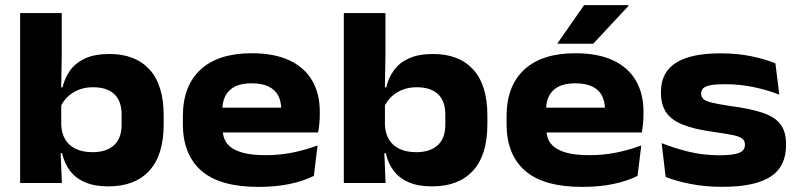

<svg xmlns="http://www.w3.org/2000/svg" viewBox="-20 -710 3097 745"><path d="M400.2 13.2Q347.2 13.2 310.5 -2.5Q273.8 -18.2 251.7 -47.2Q229.7 -76.3 220.9 -115.7H179.5L217.6 -225.1Q219.1 -191.5 233.7 -167.9Q248.3 -144.3 275.1 -131.9Q301.9 -119.5 339.2 -119.5Q392.7 -119.5 422.3 -146.5Q451.9 -173.5 451.9 -225.6V-265.3Q451.9 -317.9 423.4 -344.7Q395 -371.5 340.5 -371.5Q309.1 -371.5 283.6 -360.9Q258.2 -350.3 240.6 -332.5Q222.9 -314.8 213.9 -292.8L186.6 -370.9H222.6Q231.1 -407.2 252 -436.7Q272.9 -466.1 310.2 -483.3Q347.5 -500.5 404.9 -500.5Q505 -500.5 560 -440.4Q615.1 -380.2 615.1 -262.1V-227.3Q615.1 -108.6 559.4 -47.7Q503.8 13.2 400.2 13.2ZM58.1 0V-659.3H219.6V-497L216.8 -334.3L217.6 -320.4V-157.8L214.7 -132.6L220.1 0Z M982.7 15.2Q833.5 15.2 761.5 -47.4Q689.6 -110.1 689.6 -228.6V-259.2Q689.6 -376.3 758.2 -439.9Q826.8 -503.4 956.3 -503.4Q1044 -503.4 1102.8 -475.9Q1161.5 -448.4 1191.2 -397.5Q1220.8 -346.6 1220.8 -277.4V-266Q1220.8 -248.1 1219 -229.3Q1217.1 -210.5 1214.3 -196H1066.7Q1069.3 -219.3 1070.3 -243.2Q1071.3 -267.2 1071.3 -285.2Q1071.3 -317.9 1058.8 -340.5Q1046.2 -363.1 1020.8 -374.9Q995.4 -386.7 956.3 -386.7Q898.8 -386.7 870.9 -359.6Q842.9 -332.6 842.9 -284.1V-252.9L844.1 -238.3V-208.3Q844.1 -189.1 850.6 -171.4Q857.2 -153.6 875 -139.3Q892.9 -125.1 925.9 -116.5Q958.8 -107.9 1011.6 -107.9Q1064.6 -107.9 1114.8 -117.9Q1165.1 -127.9 1212.2 -145.6L1197.9 -27.6Q1157.5 -7.2 1103.4 4Q1049.3 15.2 982.7 15.2ZM768.6 -196V-292.1H1182.3V-196Z M1656.2 13.2Q1603.2 13.2 1566.5 -2.5Q1529.8 -18.2 1507.7 -47.2Q1485.7 -76.3 1476.9 -115.7H1435.5L1473.6 -225.1Q1475.1 -191.5 1489.7 -167.9Q1504.3 -144.3 1531.1 -131.9Q1557.9 -119.5 1595.2 -119.5Q1648.7 -119.5 1678.3 -146.5Q1707.9 -173.5 1707.9 -225.6V-265.3Q1707.9 -317.9 1679.4 -344.7Q1651 -371.5 1596.5 -371.5Q1565.1 -371.5 1539.6 -360.9Q1514.2 -350.3 1496.6 -332.5Q1478.9 -314.8 1469.9 -292.8L1442.6 -370.9H1478.6Q1487.1 -407.2 1508 -436.7Q1528.9 -466.1 1566.2 -483.3Q1603.5 -500.5 1660.9 -500.5Q1761 -500.5 1816 -440.4Q1871.1 -380.2 1871.1 -262.1V-227.3Q1871.1 -108.6 1815.4 -47.7Q1759.8 13.2 1656.2 13.2ZM1314.1 0V-659.3H1475.6V-497L1472.8 -334.3L1473.6 -320.4V-157.8L1470.7 -132.6L1476.1 0Z M2238.7 15.2Q2089.5 15.2 2017.5 -47.4Q1945.6 -110.1 1945.6 -228.6V-259.2Q1945.6 -376.3 2014.2 -439.9Q2082.8 -503.4 2212.3 -503.4Q2300 -503.4 2358.8 -475.9Q2417.5 -448.4 2447.2 -397.5Q2476.8 -346.6 2476.8 -277.4V-266Q2476.8 -248.1 2475 -229.3Q2473.1 -210.5 2470.3 -196H2322.7Q2325.3 -219.3 2326.3 -243.2Q2327.3 -267.2 2327.3 -285.2Q2327.3 -317.9 2314.8 -340.5Q2302.2 -363.1 2276.8 -374.9Q2251.4 -386.7 2212.3 -386.7Q2154.8 -386.7 2126.9 -359.6Q2098.9 -332.6 2098.9 -284.1V-252.9L2100.1 -238.3V-208.3Q2100.1 -189.1 2106.6 -171.4Q2113.2 -153.6 2131 -139.3Q2148.9 -125.1 2181.9 -116.5Q2214.8 -107.9 2267.6 -107.9Q2320.6 -107.9 2370.8 -117.9Q2421.1 -127.9 2468.2 -145.6L2453.9 -27.6Q2413.5 -7.2 2359.4 4Q2305.3 15.2 2238.7 15.2ZM2024.6 -196V-292.1H2438.3V-196ZM2246.3 -690H2418.7V-687.2L2281.8 -540.4H2143.5V-542.4Z M2784 14.9Q2714.4 14.9 2658.6 3.6Q2602.7 -7.7 2562.8 -23.2L2547.4 -154.6Q2592.8 -136.2 2650 -121.9Q2707.3 -107.5 2772.6 -107.5Q2824.9 -107.5 2847.7 -116.8Q2870.5 -126 2870.5 -148V-149Q2870.5 -164.2 2859.7 -172.5Q2848.8 -180.8 2822.1 -186.2Q2795.3 -191.6 2748.1 -198.2Q2670.8 -209 2626.4 -227.6Q2582.1 -246.2 2563.3 -276.3Q2544.6 -306.4 2544.6 -350.3V-353.2Q2544.6 -429.5 2602.7 -466.3Q2660.7 -503 2775.1 -503Q2842.5 -503 2896.6 -491.5Q2950.8 -480.1 2988.7 -464.3L3003.8 -342.8Q2959.6 -360.3 2905.2 -371.8Q2850.8 -383.3 2792.6 -383.3Q2755.9 -383.3 2735.8 -379.2Q2715.8 -375 2708.2 -367.1Q2700.6 -359.1 2700.6 -347.9V-347.1Q2700.6 -334.4 2708.8 -326.2Q2717 -318.1 2741.6 -311.9Q2766.3 -305.7 2815.8 -298.4Q2891.7 -288.4 2939 -272.5Q2986.3 -256.6 3008.2 -228.1Q3030.1 -199.6 3030.1 -150V-147.7Q3030.1 -63.2 2969.4 -24.1Q2908.7 14.9 2784 14.9Z"/></svg>

Font: Anek Gurmukhi Medium SemiExpanded
Style: Regular
Weight: 500
Width: 6
Version: Version 1.003